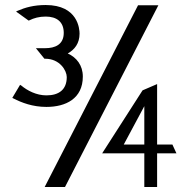

<svg xmlns="http://www.w3.org/2000/svg" viewBox="-20 -745 754 765"><path d="M29 -355 33 -353C66 -336 110 -319 165 -319C242 -319 310 -352 310 -440C310 -485 285 -516 250 -532C277 -547 297 -572 297 -611C297 -629 291 -725 162 -725C115 -725 80 -715 50 -702L44 -699L94 -663L97 -664C115 -673 136 -679 162 -679C206 -679 234 -658 234 -614C234 -567 199 -553 160 -553H123L157 -511H160C219 -511 246 -463 246 -438C246 -388 215 -365 165 -365C125 -365 89 -384 65 -404L60 -407ZM158 0H239L611 -724H530ZM387 -134H555V0H606V-134H683L667 -169H606V-410L548 -385ZM473 -169 555 -322V-169Z"/></svg>

Font: Charger Sport
Style: Df
Weight: 400
Designer: Jasper
Foundry: Cannot Into Space Fonts
Version: Version 1.1